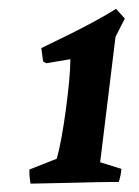

<svg xmlns="http://www.w3.org/2000/svg" viewBox="-20 -742 321 444"><path d="M50.6 -317.3Q49.1 -325.8 48.4 -333.9Q47.6 -341.9 48.1 -350L111.3 -375Q116.8 -394.4 122.3 -424.5Q127.8 -454.6 132.3 -488.4Q136.8 -522.2 139.8 -553.1Q142.7 -584 142.7 -605.1L86.7 -595.7L79.7 -600.1L75.5 -630.8Q102.9 -644 133.8 -659.2Q164.7 -674.4 194.8 -690.6Q224.9 -706.7 248.4 -721.5L268.6 -699.1L247.1 -656.7L211.6 -366.8L260.7 -351.5Q260.2 -344.5 258.7 -336.6Q257.2 -328.8 254.7 -321.3Q234.1 -321.3 208 -320.8Q181.9 -320.3 153.5 -319.5Q125 -318.8 98.6 -318.3Q72.2 -317.8 50.6 -317.3Z"/></svg>

Font: Labrada
Style: Italic
Weight: 400
Italic angle: -7°
Designer: Mercedes Jáuregui
Foundry: Omnibus-Type Team
Version: Version 1.000